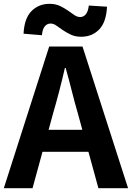

<svg xmlns="http://www.w3.org/2000/svg" viewBox="-24 -983 689 1003"><path d="M535 -948Q531 -867 494 -829Q457 -791 400 -791Q369 -791 346 -802Q323 -813 304.5 -825.5Q286 -838 271 -849Q256 -860 240 -860Q222 -860 210 -845.5Q198 -831 195 -799L99 -807Q103 -887 140.5 -925Q178 -963 235 -963Q266 -963 289 -952Q312 -941 330 -928.5Q348 -916 363.5 -905Q379 -894 395 -894Q412 -894 424 -908Q436 -922 440 -954ZM406 -305 384 -386Q367 -444 351.5 -506Q336 -568 319 -628H315Q301 -567 285 -505.5Q269 -444 252 -386L230 -305ZM438 -190H198L146 0H-4L233 -740H407L645 0H490Z"/></svg>

Font: SpoqaHanSans-Bold
Style: Regular
Weight: 700
Designer: [Spoqa Han Sans] Dong-huui Kim \uAE40 \uB3D9 \uD718   [Noto Sans] Ryoko NISHIZUKA \u897F \u585A \u6DBC \u5B50  (kana & i
Foundry: Spoqa (http://www.spoqa-han-sans.com)
Version: Version 2.000